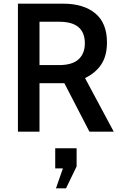

<svg xmlns="http://www.w3.org/2000/svg" viewBox="-20 -720 658 1050"><path d="M78 -700H324Q437 -700 501 -647Q565 -594 565 -488Q565 -415 534 -368Q503 -321 445 -293L602 0H469L332 -265H327H196V0H78ZM302 -364Q375 -364 409.5 -395.5Q444 -427 444 -483Q444 -601 305 -601H196V-364ZM286 310 324 201H282V91H399V190L341 310Z"/></svg>

Font: Cabin SemiBold
Style: Regular
Weight: 600
Designer: Pablo Impallari
Foundry: Pablo Impallari. http://www.impallari.com Igino Marini. http://www.ikern.com
Version: Version 2.200